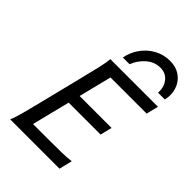

<svg xmlns="http://www.w3.org/2000/svg" viewBox="-271 -1067 1183 1183"><g transform="rotate(45 320.5 -476.0)"><path d="M249.5 -404.3H527.8L508.8 -327.6H230.5L168.5 -79.1H297.4Q369.6 -79.1 419.4 -80.1Q469.2 -81.1 499.5 -85.9L478.5 0H48.8Q61.5 -28.8 75.9 -83Q90.3 -137.2 107.9 -208L178.2 -490.7Q195.8 -561 208.5 -615.5Q221.2 -669.9 222.7 -698.7H637.7L618.2 -619.6H303.2ZM635.7 -760.3H576.7Q577.1 -763.7 577.1 -766.8Q577.1 -770 577.1 -773.4Q577.1 -817.4 550.3 -848.6Q523.4 -879.9 478.5 -879.9Q427.2 -879.9 387 -844.2Q346.7 -808.6 328.6 -760.3H270Q279.3 -811.5 309.8 -855.2Q340.3 -898.9 387.2 -925.3Q434.1 -951.7 491.2 -951.7Q539.6 -951.7 573 -930.7Q606.4 -909.7 623.8 -875.7Q641.1 -841.8 641.1 -802.7Q641.1 -782.7 635.7 -760.3Z"/></g></svg>

Font: Andika
Style: Italic
Weight: 400
Italic angle: -14°
Designer: Victor Gaultney, Annie Olsen, Julie Remington, Don Collingsworth, Eric Hays, Becca Hirsbrunner
Foundry: SIL International
Version: Version 6.101